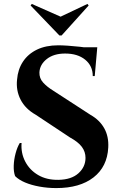

<svg xmlns="http://www.w3.org/2000/svg" viewBox="-20 -945 618 979"><path d="M277 -714Q297 -714 326.5 -712Q356 -710 387.5 -706.5Q419 -703 442.5 -699.5Q466 -696 475 -692L463 -557H453Q453 -609 414.5 -640.5Q376 -672 312 -672Q254 -672 218.5 -644Q183 -616 181 -576Q180 -546 200 -524Q220 -502 251 -483L442 -359Q488 -333 511.5 -291Q535 -249 532 -193Q527 -95 457 -40.5Q387 14 267 14Q223 14 181.5 6.5Q140 -1 108 -14.5Q76 -28 57 -47Q49 -69 50 -100Q51 -131 59.5 -163Q68 -195 81 -216H90Q86 -165 108.5 -121.5Q131 -78 174.5 -52.5Q218 -27 278 -28Q344 -29 380 -61.5Q416 -94 416 -140Q416 -171 397.5 -196Q379 -221 337 -244L162 -360Q109 -390 85 -437Q61 -484 67 -539Q71 -591 97 -630.5Q123 -670 168.5 -692Q214 -714 277 -714ZM476 -704 474 -683H356V-704ZM432 -917 426 -925 289 -860 142 -925 136 -917 283 -764H294Z"/></svg>

Font: Cinzel
Style: Bold
Weight: 700
Designer: Natanael Gama
Version: Version 2.000